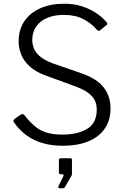

<svg xmlns="http://www.w3.org/2000/svg" viewBox="-20 -772 671 1030"><path d="M499 -613Q471 -646 428 -669Q385 -692 323 -692Q245 -692 199 -656Q153 -620 153 -555Q153 -538 160.5 -515.5Q168 -493 192.5 -471Q217 -449 266 -431L408 -382Q498 -352 535.5 -304Q573 -256 573 -190Q573 -127 542 -82Q511 -37 453.5 -13.5Q396 10 316 10Q258 10 209.5 -4Q161 -18 123 -45.5Q85 -73 56 -114Q51 -120 52.5 -125.5Q54 -131 62 -137L88 -155Q97 -160 101.5 -160Q106 -160 111 -154Q138 -120 165 -96.5Q192 -73 227 -61.5Q262 -50 314 -50Q397 -50 448 -81Q499 -112 499 -184Q499 -211 489 -232.5Q479 -254 453.5 -273.5Q428 -293 378 -311L227 -366Q172 -386 140 -415Q108 -444 94 -479Q80 -514 80 -549Q80 -613 110.5 -658Q141 -703 196 -727.5Q251 -752 324 -752Q373 -752 413.5 -740Q454 -728 489 -706.5Q524 -685 551 -654Q554 -650 555.5 -646Q557 -642 551 -637L515 -608Q510 -605 507.5 -606.5Q505 -608 499 -613ZM298 238Q295 238 293.5 234.5Q292 231 293 228L319 175Q322 169 321 166Q320 163 315 163H306Q296 163 296 152V87Q296 77 305 77H358Q366 77 366 85V163Q366 164 365 166.5Q364 169 364 170L329 230Q327 235 323.5 236.5Q320 238 312 238Z"/></svg>

Font: Libre Franklin Thin Light
Style: Regular
Weight: 300
Version: Version 3.000